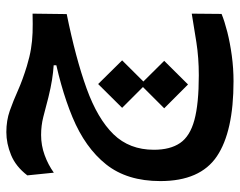

<svg xmlns="http://www.w3.org/2000/svg" viewBox="-98 -368 781 626"><g transform="rotate(-90 293.0 -55.5)"><path d="M340.8 314.9Q176.3 314.9 95.7 260.5Q15.1 206.1 15.1 76.2Q15.1 -32.2 69.6 -100.6Q124 -168.9 223.4 -210.2Q322.8 -251.5 457 -275.9L458.5 -247.1L392.6 -254.4V-271.5Q370.1 -272.9 345.2 -276.9Q320.3 -280.8 288.6 -288.6Q252 -298.3 223.9 -305.4Q195.8 -312.5 165.5 -312.5Q131.3 -312.5 99.9 -301Q68.4 -289.6 42.5 -271L33.7 -357.4Q62.5 -395 100.1 -410.4Q137.7 -425.8 174.8 -425.8Q212.4 -425.8 244.4 -414.6Q276.4 -403.3 310.8 -387.9Q345.2 -372.6 390.1 -358.9Q420.9 -349.6 446.3 -345.5Q471.7 -341.3 498.8 -340.3Q525.9 -339.4 561 -340.3L559.6 -229Q415.5 -199.7 316.9 -164.1Q218.3 -128.4 167.7 -76.4Q117.2 -24.4 117.2 55.2Q117.2 108.4 139.2 140.6Q161.1 172.9 214.1 187.3Q267.1 201.7 359.9 201.7Q417 201.7 467.5 193.8Q518.1 186 561 178.7L560.1 275.9Q536.6 285.6 501 294.7Q465.3 303.7 423.8 309.3Q382.3 314.9 340.8 314.9ZM331.5 29.3 253.9 -48.3 331.5 -126.5 408.7 -48.3ZM330.1 166.5 252.4 88.9 330.1 11.2 407.2 88.9Z"/></g></svg>

Font: Cascadia Mono Medium
Style: Regular
Weight: 500
Monospace: yes
Designer: Aaron Bell
Foundry: Saja Typeworks
Version: Version 2407.024